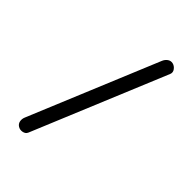

<svg xmlns="http://www.w3.org/2000/svg" viewBox="-219 -789 915 915"><g transform="rotate(45 238.0 -332.0)"><path d="M83.5 31.2Q70.8 23.4 68.1 9.3Q65.4 -4.9 71.3 -19L342.3 -672.4Q348.1 -686.5 359.9 -695.1Q371.6 -703.6 386.2 -700.7Q400.9 -697.3 410.6 -684.1Q420.4 -670.9 414.6 -656.7L134.3 19Q128.4 32.7 112.3 35.9Q96.2 39.1 83.5 31.2Z"/></g></svg>

Font: Mikhak Regular
Style: Regular
Weight: 400
Designer: Amin Abedi
Version: Version 3.3